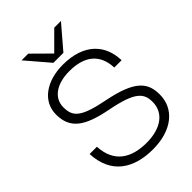

<svg xmlns="http://www.w3.org/2000/svg" viewBox="-270 -1035 1155 1155"><g transform="rotate(-45 308.0 -457.0)"><path d="M324 12C485 12 586 -71 586 -192C586 -292 542 -356 330 -398C150 -433 121 -472 121 -549C121 -625 189 -677 300 -677C431 -677 502 -617 507 -501H569C566 -633 481 -732 300 -732C158 -732 59 -659 59 -549C59 -432 128 -378 305 -344C490 -308 524 -266 524 -192C524 -100 448 -43 324 -43C201 -43 103 -94 96 -238H34C42 -61 162 12 324 12ZM143 -926 268 -780H353L478 -926H421L311 -816L200 -926Z"/></g></svg>

Font: Aspekta 250
Style: Regular
Weight: 250
Designer: Ivo Dolenc
Version: Version 2.000